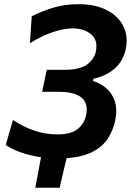

<svg xmlns="http://www.w3.org/2000/svg" viewBox="-20 -747 627 920"><path d="M149 152.5 163 79.5Q170 43 176.5 6.5Q123.5 -1.5 78.8 -17.2Q34 -33 7.5 -52L42 -172Q88.5 -140.5 142.5 -121.8Q196.5 -103 254 -103Q322 -103 353.2 -129.5Q384.5 -156 392.5 -194Q395.5 -209 395.5 -221.5Q395.5 -259 370.5 -279.5Q336.5 -307 263.5 -307H182L204 -412.5H288Q363 -412.5 397 -437.8Q431 -463 439 -499Q442 -513 442 -525.5Q442 -560 418 -581.5Q384.5 -611 327.5 -611Q287 -611 233.5 -593.2Q180 -575.5 123.5 -540L132 -669Q178 -692.5 234.2 -709.8Q290.5 -727 356 -727Q437.5 -727 492.8 -698Q548 -669 572 -620Q587 -588 587 -552Q587 -532 582.5 -511Q570 -453.5 529 -418Q488 -382.5 428.5 -370L425.5 -359Q459.5 -349 488 -325.2Q516.5 -301.5 530 -262.5Q537 -241.5 537 -216Q537 -193.5 531.5 -167Q521.5 -121.5 496.8 -83.2Q472 -45 424.5 -20Q377 5 299 11Q290.5 46.5 282.2 82Q274 117.5 266 152.5Z"/></svg>

Font: Heraclito SemiBold
Style: Italic
Weight: 600
Italic angle: -12°
Designer: Kostas Bartsokas (font) & Cristiano Sobral (main changes)
Foundry: Kostas Bartsokas (font) & Cristiano Sobral (main changes)
Version: Version 1.00;July 8, 2020;FontCreator 13.0.0.2655 64-bit